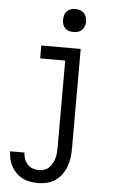

<svg xmlns="http://www.w3.org/2000/svg" viewBox="-62 -775 625 1039"><g transform="rotate(5 250.0 -255.0)"><path d="M185 223Q164 223 142.5 219.5Q121 216 102 206.5Q83 197 67 181.5Q51 166 40.5 147.5Q30 129 25 107.5Q20 86 20 65H98Q98 83 104 99.5Q110 116 122 129Q134 142 151 147.5Q168 153 185 153Q200 153 214.5 147.5Q229 142 239.5 131.5Q250 121 257 107.5Q264 94 268 79.5Q272 65 273 50Q274 35 274 20V-450H138V-520H352V20Q352 45 349 69.5Q346 94 337.5 117.5Q329 141 314.5 161.5Q300 182 279.5 196.5Q259 211 234.5 217Q210 223 185 223ZM305 -608Q292 -608 280 -611.5Q268 -615 259 -624Q250 -633 246.5 -645Q243 -657 243 -670Q243 -683 246.5 -695Q250 -707 259 -716Q268 -725 280 -729Q292 -733 305 -733Q318 -733 330 -729Q342 -725 351 -716Q360 -707 364 -695Q368 -683 368 -670Q368 -657 364 -645Q360 -633 351 -624Q342 -615 330 -611.5Q318 -608 305 -608Z"/></g></svg>

Font: Iosevka
Style: Regular
Weight: 400
Monospace: yes
Designer: Belleve Invis
Foundry: Belleve Invis
Version: Version 33.2.3; ttfautohint (v1.8.4)